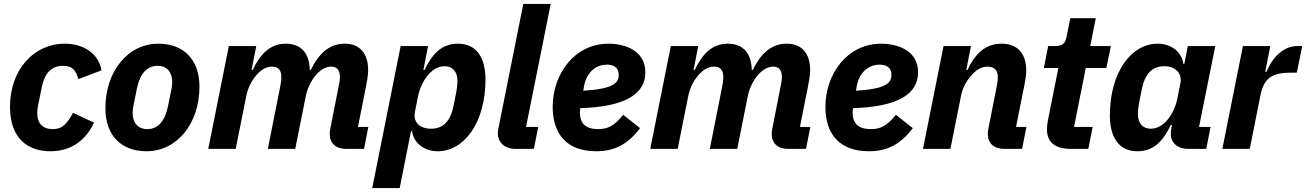

<svg xmlns="http://www.w3.org/2000/svg" viewBox="-20 -760 6667 980"><path d="M237 12C337 12 414 -37 460 -134L353 -184C324 -134 303 -101 249 -101C194 -101 170 -134 170 -183C170 -197 172 -211 175 -225L193 -314C208 -388 243 -424 302 -424C353 -424 368 -397 380 -356L498 -401C485 -483 410 -537 310 -537C151 -537 31 -402 31 -215C31 -52 123 12 237 12Z M727 12C883 12 998 -128 998 -318C998 -456 917 -537 789 -537C633 -537 518 -397 518 -207C518 -69 599 12 727 12ZM732 -101C683 -101 657 -134 657 -184C657 -197 659 -209 660 -215L679 -309C694 -384 731 -424 784 -424C833 -424 859 -391 859 -341C859 -328 857 -316 856 -310L837 -216C822 -141 785 -101 732 -101Z M1183 0 1237 -270C1245 -310 1262 -344 1285 -372C1308 -400 1335 -420 1369 -420C1403 -420 1416 -399 1416 -366C1416 -350 1413 -331 1409 -312L1347 0H1487L1541 -270C1548 -306 1567 -346 1589 -373C1611 -400 1640 -420 1671 -420C1702 -420 1715 -399 1715 -367C1715 -350 1711 -331 1707 -312L1666 -104C1665 -99 1663 -88 1663 -76C1663 -29 1694 0 1747 0H1838L1860 -112H1807L1847 -313C1853 -344 1859 -373 1859 -404C1859 -486 1817 -537 1740 -537C1656 -537 1605 -481 1566 -403H1561C1560 -487 1517 -537 1439 -537C1359 -537 1309 -485 1270 -403H1264L1288 -525H1148L1043 0Z M1880 200H2020L2078 -91H2083C2090 -34 2141 12 2214 12C2348 12 2458 -132 2458 -355C2458 -460 2416 -537 2318 -537C2236 -537 2188 -488 2147 -403H2141L2165 -525H2025ZM2180 -103C2122 -103 2087 -137 2098 -190L2114 -270C2122 -309 2140 -347 2162 -374C2183 -400 2213 -422 2249 -422C2290 -422 2315 -394 2315 -347C2315 -331 2312 -304 2309 -290L2295 -220C2279 -141 2242 -103 2180 -103Z M2705 0 2727 -112H2665L2791 -740H2651L2524 -105C2522 -95 2521 -88 2521 -80C2521 -32 2557 0 2611 0Z M3023 12C3113 12 3182 -20 3247 -106L3161 -174C3114 -115 3079 -101 3033 -101C2964 -101 2940 -135 2940 -185C2940 -190 2940 -196 2942 -208C3177 -215 3274 -283 3274 -391C3274 -505 3165 -537 3086 -537C2912 -537 2801 -382 2801 -214C2801 -75 2874 12 3023 12ZM3078 -430C3103 -430 3138 -422 3138 -377C3138 -335 3107 -306 2957 -297L2961 -320C2973 -388 3019 -430 3078 -430Z M3439 0 3493 -270C3501 -310 3518 -344 3541 -372C3564 -400 3591 -420 3625 -420C3659 -420 3672 -399 3672 -366C3672 -350 3669 -331 3665 -312L3603 0H3743L3797 -270C3804 -306 3823 -346 3845 -373C3867 -400 3896 -420 3927 -420C3958 -420 3971 -399 3971 -367C3971 -350 3967 -331 3963 -312L3922 -104C3921 -99 3919 -88 3919 -76C3919 -29 3950 0 4003 0H4094L4116 -112H4063L4103 -313C4109 -344 4115 -373 4115 -404C4115 -486 4073 -537 3996 -537C3912 -537 3861 -481 3822 -403H3817C3816 -487 3773 -537 3695 -537C3615 -537 3565 -485 3526 -403H3520L3544 -525H3404L3299 0Z M4415 12C4505 12 4574 -20 4639 -106L4553 -174C4506 -115 4471 -101 4425 -101C4356 -101 4332 -135 4332 -185C4332 -190 4332 -196 4334 -208C4569 -215 4666 -283 4666 -391C4666 -505 4557 -537 4478 -537C4304 -537 4193 -382 4193 -214C4193 -75 4266 12 4415 12ZM4470 -430C4495 -430 4530 -422 4530 -377C4530 -335 4499 -306 4349 -297L4353 -320C4365 -388 4411 -430 4470 -430Z M4831 0 4885 -270C4893 -310 4911 -344 4935 -372C4958 -399 4986 -420 5020 -420C5058 -420 5073 -398 5073 -368C5073 -348 5070 -331 5066 -312L5025 -104C5024 -99 5022 -88 5022 -76C5022 -29 5053 0 5106 0H5197L5219 -112H5166L5209 -327C5214 -354 5218 -376 5218 -401C5218 -487 5173 -537 5092 -537C5010 -537 4958 -487 4918 -403H4912L4936 -525H4796L4691 0Z M5535 0 5557 -112H5462L5522 -413H5627L5650 -525H5545L5573 -667H5443L5425 -578C5418 -542 5409 -525 5366 -525H5330L5308 -413H5382L5328 -142C5325 -127 5324 -109 5324 -99C5324 -33 5366 0 5447 0Z M6137 0 6159 -112H6100L6183 -525H6043L6025 -434H6020C6013 -491 5962 -537 5889 -537C5755 -537 5645 -393 5645 -170C5645 -65 5687 12 5785 12C5867 12 5915 -37 5956 -122H5962L5959 -107C5958 -102 5956 -88 5956 -77C5956 -28 5994 0 6044 0ZM5854 -103C5813 -103 5788 -131 5788 -178C5788 -194 5791 -221 5794 -235L5808 -305C5824 -384 5861 -422 5923 -422C5981 -422 6015 -384 6005 -335L5989 -255C5981 -216 5963 -178 5941 -151C5920 -125 5890 -103 5854 -103Z M6359 0 6414 -276C6431 -361 6475 -389 6564 -389H6599L6627 -525H6602C6521 -525 6467 -451 6445 -394H6438L6464 -525H6324L6219 0Z"/></svg>

Font: LVC Sans
Style: Bold Italic
Weight: 700
Italic angle: -11.31°
Designer: Mike Abbink, Paul van der Laan, Pieter van Rosmalen
Foundry: Bold Monday
Version: Version 3.0